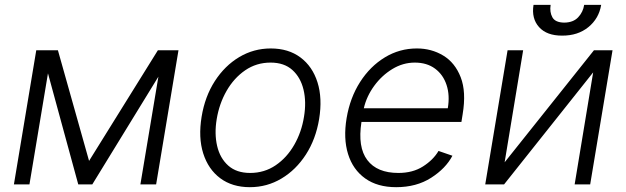

<svg xmlns="http://www.w3.org/2000/svg" viewBox="-20 -750 2547 781"><path d="M342.3 -95.5 622.2 -545.5H706L615.1 0H551.1L624.3 -438.2L355.5 0H298.3L175.1 -451.7L99.8 0H36.6L127.5 -545.5H215.6Z M996.4 11.4Q924.7 11.4 875.9 -25Q827.1 -61.4 806.6 -126.1Q786.2 -190.7 800.1 -275.2Q813.6 -357.6 853.9 -420.1Q894.2 -482.6 953.1 -517.8Q1012.1 -552.9 1081.3 -552.9Q1153.4 -552.9 1202.2 -516.3Q1251.1 -479.8 1271.5 -415.1Q1291.9 -350.5 1278.1 -265.6Q1264.6 -183.9 1224.3 -121.4Q1183.9 -58.9 1125 -23.8Q1066.1 11.4 996.4 11.4ZM997.5 -46.5Q1055.4 -46.5 1101.2 -77.6Q1147 -108.7 1176.8 -160.7Q1206.7 -212.7 1216.6 -275.2Q1226.6 -335.2 1214.7 -385.1Q1202.8 -435 1169.4 -465.2Q1136 -495.4 1080.6 -495.4Q1023.1 -495.4 977.3 -464Q931.5 -432.5 901.6 -380.3Q871.8 -328.1 861.5 -265.6Q851.6 -206 863.3 -156.1Q875 -106.2 908.6 -76.3Q942.1 -46.5 997.5 -46.5Z M1591.6 11.4Q1515.3 11.4 1465.4 -24.3Q1415.5 -60 1395.8 -123.4Q1376.1 -186.8 1389.9 -269.5Q1403.8 -352.3 1444.6 -416.2Q1485.4 -480.1 1545.3 -516.5Q1605.1 -552.9 1675.8 -552.9Q1735.1 -552.9 1783 -524Q1831 -495 1854 -435.7Q1877.1 -376.4 1861.9 -285.2L1856.9 -253.9H1450.3Q1434.3 -151.3 1474.1 -98.9Q1513.8 -46.5 1600.5 -46.5Q1659.1 -46.5 1700.6 -73Q1742.2 -99.4 1763.8 -136L1820.3 -116.5Q1793.3 -65 1733.7 -26.8Q1674 11.4 1591.6 11.4ZM1459.9 -309.7H1801.5Q1810.4 -362.2 1796.5 -404.3Q1782.7 -446.4 1749.5 -470.9Q1716.3 -495.4 1667.3 -495.4Q1619 -495.4 1575.8 -469.1Q1532.7 -442.8 1502 -400.6Q1471.2 -358.3 1459.9 -309.7Z M2032.7 -89.8 2396 -545.5H2471.6L2380.7 0H2317.5L2392.8 -455.6L2030.5 0H1953.8L2044.7 -545.5H2108ZM2356.2 -730.1H2425.4Q2416.2 -674.7 2373.4 -639.7Q2330.6 -604.8 2266.7 -605.1Q2204.2 -604.8 2172.8 -639.7Q2141.3 -674.7 2150.2 -730.1H2219.8Q2215.2 -701 2226.9 -679.7Q2238.6 -658.4 2275.2 -658Q2312.1 -658.4 2332 -679.9Q2351.9 -701.3 2356.2 -730.1Z"/></svg>

Font: Inter UI Light
Style: Italic
Weight: 300
Italic angle: 9.39999°
Designer: Rasmus Andersson
Foundry: rsms
Version: 3.2;8d6f07862